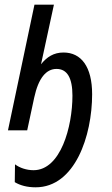

<svg xmlns="http://www.w3.org/2000/svg" viewBox="-20 -556 477 819"><path d="M132 243C300 243 373 23 373 -154C373 -272 326 -332 251 -332C209 -332 180 -313 155 -282L210 -536H127L14 0H96L126 -140C144 -223 177 -262 221 -262C267 -262 289 -223 289 -148C289 -16 239 170 123 170C93 170 64 160 44 145L43 221C66 235 96 243 132 243Z"/></svg>

Font: Noto Sans Display SemiCondensed
Style: Italic
Weight: 400
Width: 4
Italic angle: -12°
Designer: Monotype Design Team
Foundry: Monotype Imaging Inc.
Version: Version 1.900